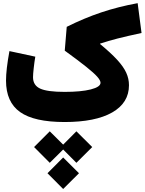

<svg xmlns="http://www.w3.org/2000/svg" viewBox="-20 -783 928 1232"><path d="M40.5 -455.1 206.5 -419.4Q200.7 -385.3 196.3 -345.7Q191.9 -306.2 191.9 -287.6Q191.9 -235.8 237.5 -214.6Q283.2 -193.4 395 -193.4Q500 -193.4 562.5 -209.2Q625 -225.1 625 -252Q625 -267.1 604 -290.8Q583 -314.5 533 -354.5Q482.9 -394.5 395.5 -458L408.2 -610.8Q519.5 -666.5 629.6 -703.4Q739.7 -740.2 863.3 -762.7L888.2 -571.3Q794.9 -551.3 734.6 -535.9Q674.3 -520.5 621.6 -502.9L622.1 -500.5Q691.4 -443.4 731.9 -399.2Q772.5 -355 790 -316.4Q807.6 -277.8 807.6 -236.3Q807.6 -123 700 -61.5Q592.3 0 394.5 0Q199.2 0 108.9 -64Q18.6 -127.9 18.6 -266.1Q18.6 -335.4 40.5 -455.1ZM198.7 160.6 299.3 59.6 385.3 145 470.2 59.6 571.8 160.6 470.2 261.7 385.3 176.3 299.3 261.7ZM284.7 328.6 385.3 227.5 486.8 328.6 385.3 429.7Z"/></svg>

Font: Estedad-FD Black
Style: Regular
Weight: 900
Designer: Amin Abedi
Version: Version 7.3